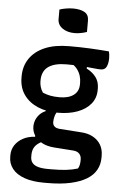

<svg xmlns="http://www.w3.org/2000/svg" viewBox="-65 -814 730 1110"><g transform="rotate(5 300.0 -259.0)"><path d="M144 -68Q144 -88 151 -106Q158 -124 172 -139Q186 -154 207 -163V-178L279 -173Q267 -158 261.5 -140.5Q256 -123 256 -104Q256 -89 265.5 -79.5Q275 -70 295 -68L422 -59Q461 -57 490.5 -41Q520 -25 536 2Q552 29 552 65V78Q552 116 534.5 148Q517 180 480 202.5Q443 225 386.5 237.5Q330 250 252 250H232Q165 250 119 233.5Q73 217 49.5 187Q26 157 26 119V108Q26 76 42.5 50.5Q59 25 89 8.5Q119 -8 159 -10V-32L221 7Q195 17 178.5 29.5Q162 42 154.5 58.5Q147 75 147 97V107Q147 128 158 142Q169 156 192 162.5Q215 169 249 169H272Q318 169 354 165Q390 161 422 151Q428 141 430.5 129.5Q433 118 433 106V97Q433 78 421.5 65Q410 52 386 50L274 42Q233 39 204 23.5Q175 8 159.5 -16Q144 -40 144 -68ZM325 -455 422 -454V-429Q457 -411 476.5 -384.5Q496 -358 496 -320V-311Q496 -264 468 -230Q440 -196 391 -178Q342 -160 280 -160Q214 -159 162 -181Q110 -203 80.5 -244.5Q51 -286 51 -344V-352Q51 -411 81.5 -455.5Q112 -500 169.5 -524.5Q227 -549 312 -549Q376 -549 428.5 -546.5Q481 -544 541 -539Q543 -533 544.5 -522.5Q546 -512 546 -500Q546 -470 536.5 -450.5Q527 -431 504 -431Q486 -431 462 -434Q438 -437 400 -440Q362 -443 303 -443Q234 -443 198 -417Q162 -391 162 -337V-331Q162 -317 166.5 -300.5Q171 -284 182 -268Q203 -259 225.5 -254.5Q248 -250 280 -250Q332 -250 361.5 -272Q391 -294 391 -335V-344Q391 -363 385.5 -382.5Q380 -402 366 -421Q352 -440 325 -455ZM235 -755Q242 -758 251.5 -760Q261 -762 271 -764Q281 -766 292.5 -767Q304 -768 314 -768Q355 -768 380 -754Q405 -740 405 -706V-640Q398 -637 389.5 -635Q381 -633 372 -631Q363 -629 353.5 -628Q344 -627 334 -627Q291 -627 263 -647Q235 -667 235 -700Z"/></g></svg>

Font: Recursive Monospace Casual SemiBold
Style: Regular
Weight: 600
Version: Version 1.047